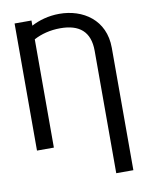

<svg xmlns="http://www.w3.org/2000/svg" viewBox="-100 -808 831 1082"><g transform="rotate(-10 315.5 -267.0)"><path d="M573.9 203.1V-497.2C573.9 -657.7 450.3 -737.2 315.3 -737.2C252.8 -737.2 197.1 -720.5 154.8 -697.8V-727.3H58.2V0H154.8V-619.7C196.7 -642.4 248.9 -656.2 306.8 -656.2C414.8 -656.2 475.9 -608 475.9 -497.2V203.1Z"/></g></svg>

Font: Karasuma Gothic
Style: Regular
Weight: 400
Designer: Rasmus Andersson, Ryoko Nishizuka
Foundry: Genbu
Version: Version 1.00